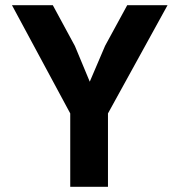

<svg xmlns="http://www.w3.org/2000/svg" viewBox="-20 -718 690 738"><path d="M250 0V-282L26 -698H183L268 -541L325 -404L384 -542L469 -698H624L395 -282V0Z"/></svg>

Font: Azeret Mono Thin SemiBold
Style: Regular
Weight: 600
Version: Version 1.002